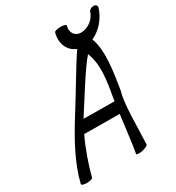

<svg xmlns="http://www.w3.org/2000/svg" viewBox="-230 -1123 1171 1278"><g transform="rotate(-30 355.5 -484.0)"><path d="M107 0C132 -93 164 -187 207 -277L479 -275C464 -165 452 -52 440 10C439 17 460 19 485 14C511 8 532 -2 532 -10C539 -140 535 -321 562 -403C584 -539 609 -696 569 -795C634 -823 690 -888 711 -960C714 -974 703 -985 686 -985C669 -985 651 -974 648 -960C632 -910 579 -872 528 -872C481 -872 454 -912 468 -960C470 -968 452 -974 427 -974C402 -974 380 -968 378 -960C356 -882 388 -815 450 -791C393 -709 285 -522 214 -411C131 -278 55 -141 21 0C19 8 37 14 60 14C84 14 105 8 107 0ZM268 -389C342 -503 428 -647 495 -725C535 -630 517 -512 496 -397C495 -386 493 -376 491 -365L255 -367C259 -374 263 -382 268 -389Z"/></g></svg>

Font: Nupuram Condensed Oblique
Style: Regular
Weight: 400
Width: 3
Designer: Santhosh Thottingal (santhosh.thottingal@gmail.com)
Foundry: SMC
Version: Version 1.000